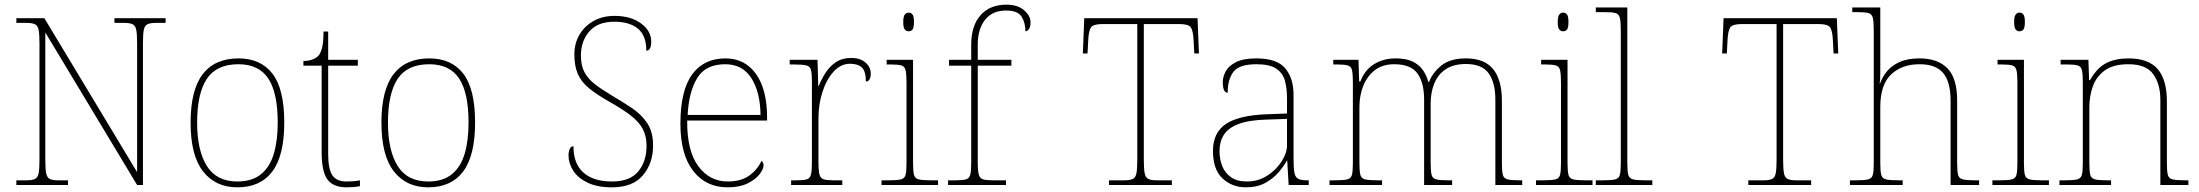

<svg xmlns="http://www.w3.org/2000/svg" viewBox="-20 -792 9416 822"><path d="M50 0V-20H93Q118 -20 130 -26Q142 -32 145.5 -51Q149 -70 149 -108V-606Q149 -645 145.5 -663.5Q142 -682 130 -688Q118 -694 93 -694H50V-714H170L567 -55V-606Q567 -645 563.5 -663.5Q560 -682 548 -688Q536 -694 511 -694H470V-714H689V-694H648Q623 -694 611 -688Q599 -682 595.5 -663.5Q592 -645 592 -606V0H567L174 -653V-108Q174 -70 177.5 -51Q181 -32 193 -26Q205 -20 230 -20H271V0Z M996 10Q903 10 849.5 -58Q796 -126 796 -267Q796 -407 848 -474.5Q900 -542 1001 -542Q1096 -542 1146.5 -476.5Q1197 -411 1197 -267Q1197 -126 1146 -58Q1095 10 996 10ZM996 -15Q1060 -15 1098 -46.5Q1136 -78 1152.5 -134.5Q1169 -191 1169 -267Q1169 -395 1128.5 -456Q1088 -517 1001 -517Q907 -517 865.5 -454.5Q824 -392 824 -267Q824 -148 865.5 -81.5Q907 -15 996 -15Z M1464 10Q1406 10 1381.5 -24Q1357 -58 1357 -141V-511H1279V-531Q1300 -531 1315.5 -536.5Q1331 -542 1341 -551Q1351 -560 1358 -584Q1365 -608 1365 -657H1385V-536H1512V-511H1385V-132Q1385 -68 1403 -41.5Q1421 -15 1463 -15Q1480 -15 1492.5 -16Q1505 -17 1521 -20V5Q1505 8 1491.5 9Q1478 10 1464 10Z M1813 10Q1720 10 1666.5 -58Q1613 -126 1613 -267Q1613 -407 1665 -474.5Q1717 -542 1818 -542Q1913 -542 1963.5 -476.5Q2014 -411 2014 -267Q2014 -126 1963 -58Q1912 10 1813 10ZM1813 -15Q1877 -15 1915 -46.5Q1953 -78 1969.5 -134.5Q1986 -191 1986 -267Q1986 -395 1945.5 -456Q1905 -517 1818 -517Q1724 -517 1682.5 -454.5Q1641 -392 1641 -267Q1641 -148 1682.5 -81.5Q1724 -15 1813 -15Z M2600 10Q2537 10 2495.5 -10Q2454 -30 2434 -61.5Q2414 -93 2414 -126Q2414 -144 2419.5 -155Q2425 -166 2435 -166Q2435 -91 2478 -53Q2521 -15 2600 -15Q2677 -15 2712.5 -58Q2748 -101 2748 -168Q2748 -209 2732 -239.5Q2716 -270 2680.5 -297.5Q2645 -325 2588 -357Q2535 -387 2502 -414Q2469 -441 2454 -475Q2439 -509 2439 -559Q2439 -605 2460 -642Q2481 -679 2520 -701.5Q2559 -724 2611 -724Q2680 -724 2724 -692Q2768 -660 2768 -614Q2768 -575 2747 -575Q2747 -640 2711 -669.5Q2675 -699 2610 -699Q2539 -699 2503 -657.5Q2467 -616 2467 -554Q2467 -511 2482.5 -482.5Q2498 -454 2527 -431.5Q2556 -409 2598 -384Q2644 -357 2684.5 -330Q2725 -303 2750.5 -265.5Q2776 -228 2776 -169Q2776 -93 2732.5 -41.5Q2689 10 2600 10Z M3095 10Q3002 10 2947.5 -60.5Q2893 -131 2893 -262Q2893 -404 2943 -473Q2993 -542 3086 -542Q3169 -542 3216.5 -475.5Q3264 -409 3264 -290V-276H2922Q2921 -146 2969.5 -80.5Q3018 -15 3096 -15Q3153 -15 3188 -40.5Q3223 -66 3240 -103Q3249 -97 3249 -85Q3249 -68 3231.5 -45.5Q3214 -23 3180 -6.5Q3146 10 3095 10ZM3236 -300Q3235 -397 3197 -457Q3159 -517 3085 -517Q3001 -517 2965 -458Q2929 -399 2924 -300Z M3367 0V-20H3389Q3419 -20 3433.5 -24Q3448 -28 3452 -44.5Q3456 -61 3456 -98V-442Q3456 -477 3452 -492.5Q3448 -508 3432 -512Q3416 -516 3379 -516H3361V-536H3480L3483 -424H3485Q3497 -453 3514.5 -480.5Q3532 -508 3559 -526Q3586 -544 3624 -544Q3662 -544 3685 -524.5Q3708 -505 3708 -476Q3708 -463 3703 -453Q3698 -443 3687 -443Q3687 -487 3670 -503Q3653 -519 3619 -519Q3580 -519 3549.5 -486Q3519 -453 3501.5 -399.5Q3484 -346 3484 -284V-98Q3484 -61 3488.5 -44.5Q3493 -28 3507 -24Q3521 -20 3551 -20H3586V0Z M3870 -658Q3860 -658 3853.5 -666Q3847 -674 3847 -698Q3847 -721 3853.5 -729.5Q3860 -738 3870 -738Q3881 -738 3887 -729.5Q3893 -721 3893 -698Q3893 -674 3887 -666Q3881 -658 3870 -658ZM3754 0V-20H3784Q3821 -20 3837 -24Q3853 -28 3857 -43.5Q3861 -59 3861 -94V-438Q3861 -475 3857 -491.5Q3853 -508 3838.5 -512Q3824 -516 3794 -516H3776V-536H3889V-94Q3889 -59 3893 -43.5Q3897 -28 3913.5 -24Q3930 -20 3966 -20H3996V0Z M4039 0V-20H4071Q4101 -20 4115.5 -24Q4130 -28 4134 -44.5Q4138 -61 4138 -98V-511H4043V-536H4138V-600Q4138 -682 4178 -727Q4218 -772 4289 -772Q4337 -772 4364.5 -748Q4392 -724 4392 -697Q4392 -677 4385 -667.5Q4378 -658 4370 -658Q4370 -695 4353.5 -721Q4337 -747 4287 -747Q4229 -747 4197.5 -707.5Q4166 -668 4166 -600V-536H4310V-511H4166V-98Q4166 -61 4170.5 -44.5Q4175 -28 4189 -24Q4203 -20 4233 -20H4287V0Z M4728 0V-20H4793Q4818 -20 4830 -26Q4842 -32 4845.5 -51Q4849 -70 4849 -108V-689H4700Q4661 -689 4651 -675Q4641 -661 4639 -620L4636 -563H4616L4622 -714H5107L5113 -563H5093L5090 -620Q5088 -661 5078 -675Q5068 -689 5029 -689H4877V-108Q4877 -70 4880.5 -51Q4884 -32 4896 -26Q4908 -20 4933 -20H4997V0Z M5314 10Q5255 10 5214 -28Q5173 -66 5173 -146Q5173 -225 5229.5 -262Q5286 -299 5407 -303L5490 -306V-371Q5490 -414 5481 -446.5Q5472 -479 5444 -498Q5416 -517 5359 -517Q5285 -517 5260.5 -484.5Q5236 -452 5236 -395Q5215 -395 5215 -441Q5215 -462 5227 -485.5Q5239 -509 5270.5 -525.5Q5302 -542 5359 -542Q5447 -542 5482.5 -499.5Q5518 -457 5518 -386V-110Q5518 -73 5521.5 -53.5Q5525 -34 5537 -27Q5549 -20 5576 -20H5583V0H5497L5491 -104H5489Q5478 -83 5455.5 -56Q5433 -29 5398 -9.5Q5363 10 5314 10ZM5318 -15Q5367 -15 5405.5 -40Q5444 -65 5467 -101Q5490 -137 5490 -170V-283L5404 -280Q5326 -278 5282 -261Q5238 -244 5219.5 -214.5Q5201 -185 5201 -145Q5201 -111 5212.5 -81.5Q5224 -52 5250 -33.5Q5276 -15 5318 -15Z M5672 0V-20H5695Q5732 -20 5748 -24Q5764 -28 5768 -43.5Q5772 -59 5772 -94V-442Q5772 -477 5768 -492.5Q5764 -508 5749.5 -512Q5735 -516 5705 -516H5688V-536H5796L5799 -443H5804Q5823 -493 5863 -517.5Q5903 -542 5955 -542Q6001 -542 6029 -528Q6057 -514 6072.5 -491Q6088 -468 6095 -441H6098Q6114 -482 6151.5 -512Q6189 -542 6256 -542Q6336 -542 6373 -495.5Q6410 -449 6410 -361V-94Q6410 -59 6414 -43.5Q6418 -28 6434.5 -24Q6451 -20 6487 -20H6497V0H6382V-365Q6382 -439 6353 -478.5Q6324 -518 6256 -518Q6203 -518 6169.5 -495.5Q6136 -473 6120.5 -434.5Q6105 -396 6105 -349V-94Q6105 -59 6109 -43.5Q6113 -28 6129 -24Q6145 -20 6182 -20H6197V0H6077V-365Q6077 -438 6048.5 -477.5Q6020 -517 5949 -517Q5899 -517 5866 -491.5Q5833 -466 5816.5 -424.5Q5800 -383 5800 -334V-94Q5800 -59 5804 -43.5Q5808 -28 5824.5 -24Q5841 -20 5877 -20H5897V0Z M6672 -658Q6662 -658 6655.5 -666Q6649 -674 6649 -698Q6649 -721 6655.5 -729.5Q6662 -738 6672 -738Q6683 -738 6689 -729.5Q6695 -721 6695 -698Q6695 -674 6689 -666Q6683 -658 6672 -658ZM6556 0V-20H6586Q6623 -20 6639 -24Q6655 -28 6659 -43.5Q6663 -59 6663 -94V-438Q6663 -475 6659 -491.5Q6655 -508 6640.5 -512Q6626 -516 6596 -516H6578V-536H6691V-94Q6691 -59 6695 -43.5Q6699 -28 6715.5 -24Q6732 -20 6768 -20H6798V0Z M6812 0V-20H6842Q6879 -20 6895 -24Q6911 -28 6915 -43.5Q6919 -59 6919 -94V-662Q6919 -699 6915 -715.5Q6911 -732 6896.5 -736Q6882 -740 6852 -740H6812V-760H6947V-94Q6947 -59 6951 -43.5Q6955 -28 6971.5 -24Q6988 -20 7024 -20H7054V0Z M7465 0V-20H7530Q7555 -20 7567 -26Q7579 -32 7582.5 -51Q7586 -70 7586 -108V-689H7437Q7398 -689 7388 -675Q7378 -661 7376 -620L7373 -563H7353L7359 -714H7844L7850 -563H7830L7827 -620Q7825 -661 7815 -675Q7805 -689 7766 -689H7614V-108Q7614 -70 7617.5 -51Q7621 -32 7633 -26Q7645 -20 7670 -20H7734V0Z M7900 0V-20H7925Q7962 -20 7978 -24Q7994 -28 7998 -43.5Q8002 -59 8002 -94V-662Q8002 -699 7998 -715.5Q7994 -732 7979.5 -736Q7965 -740 7935 -740H7910V-760H8030V-482Q8030 -469 8029.5 -456.5Q8029 -444 8027 -435H8029Q8038 -461 8057.5 -485.5Q8077 -510 8111.5 -526Q8146 -542 8198 -542Q8276 -542 8317.5 -499.5Q8359 -457 8359 -362V-94Q8359 -59 8363 -43.5Q8367 -28 8383.5 -24Q8400 -20 8436 -20H8453V0H8331V-360Q8331 -441 8299.5 -479Q8268 -517 8198 -517Q8122 -517 8076 -473Q8030 -429 8030 -334V-94Q8030 -59 8034 -43.5Q8038 -28 8054.5 -24Q8071 -20 8107 -20H8126V0Z M8626 -658Q8616 -658 8609.5 -666Q8603 -674 8603 -698Q8603 -721 8609.5 -729.5Q8616 -738 8626 -738Q8637 -738 8643 -729.5Q8649 -721 8649 -698Q8649 -674 8643 -666Q8637 -658 8626 -658ZM8510 0V-20H8540Q8577 -20 8593 -24Q8609 -28 8613 -43.5Q8617 -59 8617 -94V-438Q8617 -475 8613 -491.5Q8609 -508 8594.5 -512Q8580 -516 8550 -516H8532V-536H8645V-94Q8645 -59 8649 -43.5Q8653 -28 8669.5 -24Q8686 -20 8722 -20H8752V0Z M8797 0V-20H8820Q8857 -20 8873 -24Q8889 -28 8893 -43.5Q8897 -59 8897 -94V-442Q8897 -477 8893 -492.5Q8889 -508 8874.5 -512Q8860 -516 8830 -516H8802V-536H8921L8924 -449H8928Q8958 -502 8997.5 -522Q9037 -542 9092 -542Q9178 -542 9217.5 -496.5Q9257 -451 9257 -357V-94Q9257 -59 9261 -43.5Q9265 -28 9281.5 -24Q9298 -20 9334 -20H9349V0H9229V-365Q9229 -432 9198.5 -474.5Q9168 -517 9092 -517Q9027 -517 8990.5 -490Q8954 -463 8939.5 -421Q8925 -379 8925 -334V-94Q8925 -59 8929 -43.5Q8933 -28 8949.5 -24Q8966 -20 9002 -20H9018V0Z"/></svg>

Font: Noto Serif Tamil Thin
Style: Regular
Weight: 100
Designer: Indian Type Foundry, Tom Grace, and the Monotype Design Team
Foundry: Monotype Imaging Inc.
Version: Version 2.004; ttfautohint (v1.8.4.7-5d5b)